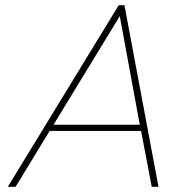

<svg xmlns="http://www.w3.org/2000/svg" viewBox="-20 -719 740 739"><path d="M437 -699H459L590 0H564L523 -215H171L40 0H10ZM518 -239 441 -657 186 -239Z"/></svg>

Font: Prompt Thin
Style: Italic
Weight: 250
Italic angle: -12°
Designer: Katatrad Team
Foundry: CadsonDemak
Version: Version 1.001